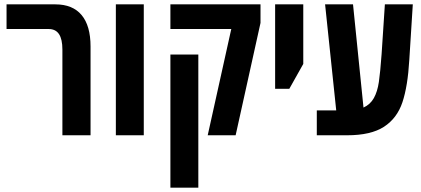

<svg xmlns="http://www.w3.org/2000/svg" viewBox="-20 -620 1928 880"><path d="M266 -393Q266 -440 250.5 -463.5Q235 -487 203 -487H10V-600H234Q313 -600 354 -551Q395 -502 395 -407V0H266Z M511 -600H639V0H511Z M1040 -487H761V-600H1174V-515L1060 0H932ZM761 -370H889V240H761Z M1241 -600H1370V-327L1306 -213H1241Z M1872 -600 1856 -346Q1849 -225 1824.5 -151.5Q1800 -78 1740 -39Q1680 0 1571 0H1432V-114H1521L1470 -600H1598L1646 -127Q1677 -141 1693.5 -170.5Q1710 -200 1716.5 -244.5Q1723 -289 1729 -372L1744 -600Z"/></svg>

Font: Noto Sans Hebrew Cond
Style: Bold
Weight: 700
Width: 2
Designer: Monotype Design Team
Foundry: Monotype Imaging Inc.
Version: Version 1.000